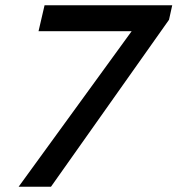

<svg xmlns="http://www.w3.org/2000/svg" viewBox="-20 -710 675 730"><path d="M50.8 0 480.5 -591.3H126.5L149.4 -689.9H634.8L622.6 -634.8L173.8 0Z"/></svg>

Font: HK Grotesk SemiBold Italic
Style: Regular
Weight: 600
Italic angle: -13°
Designer: Alfredo Marco Pradil and Stefan Peev
Foundry: Hanken Design Co.
Version: Version 1.000;PS 001.000;hotconv 1.0.88;makeotf.lib2.5.64775